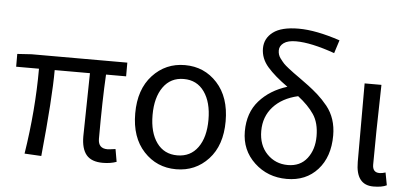

<svg xmlns="http://www.w3.org/2000/svg" viewBox="-53 -922 2233 1047"><g transform="rotate(5 1063.0 -398.0)"><path d="M423 -122 429 -468H236Q236 -317 204 5L112 0Q150 -242 150 -468H25V-538L103 -543H627V-468H517Q509 -326 509 -116Q509 -63 560 -63Q569 -63 604 -68L616 1Q583 13 541 13Q479 13 451 -20.5Q423 -54 423 -122Z M1118.5 -63Q1048 13 942 13Q836 13 765 -63.5Q694 -140 694 -271.5Q694 -403 765 -480Q836 -557 942 -557Q1048 -557 1118.5 -480Q1189 -403 1189 -271Q1189 -139 1118.5 -63ZM829.5 -119Q870 -63 942 -63Q1014 -63 1054.5 -119Q1095 -175 1095 -271Q1095 -367 1054.5 -424Q1014 -481 942 -481Q870 -481 829.5 -424Q789 -367 789 -271Q789 -175 829.5 -119Z M1508 -488Q1436 -539 1396.5 -584.5Q1357 -630 1357 -685Q1357 -740 1402.5 -774.5Q1448 -809 1542.5 -809Q1637 -809 1769 -765L1746 -693Q1616 -739 1534 -739Q1489 -739 1466.5 -722.5Q1444 -706 1444 -682Q1444 -657 1457.5 -639Q1471 -621 1479.5 -612Q1488 -603 1506.5 -588.5Q1525 -574 1536 -566Q1547 -558 1571 -541Q1595 -524 1621 -504.5Q1647 -485 1674 -461Q1701 -437 1728 -404Q1780 -339 1780 -245Q1780 -128 1716.5 -57.5Q1653 13 1548 13Q1443 13 1370.5 -55Q1298 -123 1298 -225.5Q1298 -328 1356 -393.5Q1414 -459 1508 -488ZM1571 -442Q1484 -422 1435.5 -368Q1387 -314 1387 -236Q1387 -158 1433 -110.5Q1479 -63 1547 -63Q1615 -63 1652.5 -111.5Q1690 -160 1690 -233Q1690 -306 1659 -352Q1628 -398 1571 -442Z M2018 -543Q2011 -256 2011 -106Q2011 -63 2049 -63Q2064 -63 2082 -69L2095 0Q2069 13 2022 13Q1926 13 1926 -113V-543Z"/></g></svg>

Font: Swei Fan Sans CJK TC
Style: Regular
Weight: 400
Version: Version 2.130